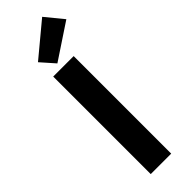

<svg xmlns="http://www.w3.org/2000/svg" viewBox="-297 -899 909 909"><g transform="rotate(-45 157.5 -445.0)"><path d="M79 0V-653H216V0ZM137 -683 76 -752 242 -890 315 -801Z"/></g></svg>

Font: Assistant ExtraLight
Style: Bold
Weight: 700
Version: Version 3.000